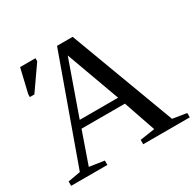

<svg xmlns="http://www.w3.org/2000/svg" viewBox="-144 -825 1010 988"><g transform="rotate(-30 361.0 -330.5)"><path d="M225.1 -25.9V0H9.8V-25.9L84 -39.1L307.1 -660.2H399.9L631.8 -39.1L714.8 -25.9V0H438V-25.9L525.9 -39.1L460.9 -228H203.1L137.2 -39.1ZM330.1 -589.8 217.8 -272H445.8ZM54.2 -502V-518.1L87.9 -660.6H179.2V-642.6L81.1 -502Z"/></g></svg>

Font: Tinos
Style: Regular
Weight: 400
Designer: Steve Matteson
Foundry: Monotype Imaging Inc.
Version: Version 1.23